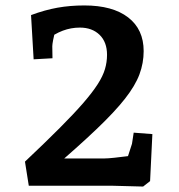

<svg xmlns="http://www.w3.org/2000/svg" viewBox="-20 -682 657 705"><path d="M505.5 3 391.7 0H85.7L71.7 -88.5Q147.2 -159.8 199.5 -212.3Q251.9 -264.8 285.8 -303.9Q319.6 -343 338.7 -372.8Q357.8 -402.5 365.4 -428.3Q373 -454 373 -480.6Q373 -527.6 345.6 -554.2Q318.2 -580.7 273.2 -580.7Q240.7 -580.7 210.4 -569.3Q180 -557.9 146.9 -532.6L191.5 -606.7Q187.9 -591.5 183.1 -571.5Q178.3 -551.6 175.1 -535.2Q172 -518.8 172 -512.2L172.7 -468.1L103.5 -464.2L94 -626.6Q144.4 -645.4 190.9 -653.7Q237.5 -662 289.5 -662Q393.5 -662 450.5 -618.1Q507.5 -574.2 507.5 -494.4Q507.5 -450.5 492.1 -409.1Q476.7 -367.7 439 -319.6Q401.3 -271.5 334.7 -208Q268.2 -144.5 165.5 -56.5L164.1 -100.2H363.5Q376.3 -100.2 400.3 -102.8Q424.3 -105.5 451.5 -108.9Q478.6 -112.4 501.5 -115.4L432.5 -59.6Q441.5 -83.6 449.4 -107Q457.4 -130.3 464.6 -153.9L470.9 -194.9L539.5 -189.6L531.1 -17Z"/></svg>

Font: Andada Pro
Style: Regular
Weight: 400
Designer: Carolina Giovagnoli
Foundry: Huerta Tipografica
Version: Version 3.003